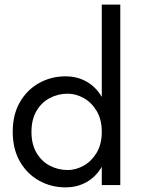

<svg xmlns="http://www.w3.org/2000/svg" viewBox="-20 -800 610 830"><path d="M116 -230Q116 -283 137.5 -320Q159 -357 195 -376Q231 -395 273 -395Q308 -395 342 -376Q376 -357 398 -320Q420 -283 420 -230Q420 -177 398 -140Q376 -103 342 -84Q308 -65 273 -65Q231 -65 195 -84Q159 -103 137.5 -140Q116 -177 116 -230ZM35 -230Q35 -156 66 -102Q97 -48 149 -19Q201 10 263 10Q314 10 354.5 -13Q395 -36 420 -79V0H500V-780H420V-381Q395 -424 354.5 -447Q314 -470 263 -470Q201 -470 149 -441Q97 -412 66 -358.5Q35 -305 35 -230Z"/></svg>

Font: Jost-400-Book
Style: Regular
Weight: 400
Version: Version 3.200; ttfautohint (v0.97) -l 8 -r 50 -G 200 -x 14 -